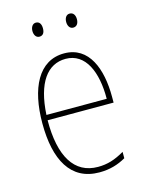

<svg xmlns="http://www.w3.org/2000/svg" viewBox="-109 -768 646 846"><g transform="rotate(-15 214.0 -345.0)"><path d="M114 -668C114 -651 122 -636 138 -636C155 -636 162 -649 162 -668C162 -686 155 -700 138 -700C122 -700 114 -684 114 -668ZM268 -668C268 -651 276 -636 292 -636C309 -636 317 -650 317 -668C317 -686 309 -700 292 -700C276 -700 268 -685 268 -668ZM223 -537C106 -537 51 -423 51 -263C51 -97 108 10 239 10C287 10 325 -2 360 -22V-51C317 -26 282 -15 239 -15C131 -15 76 -106 77 -271H378V-298C378 -424 337 -537 223 -537ZM223 -512C314 -512 354 -417 353 -295H78C86 -440 140 -512 223 -512Z"/></g></svg>

Font: Noto Sans Ethiopic Condensed Thin
Style: Regular
Weight: 100
Width: 3
Designer: Monotype Design Team
Foundry: Monotype Imaging Inc.
Version: Version 2.102